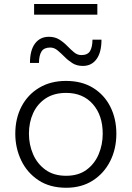

<svg xmlns="http://www.w3.org/2000/svg" viewBox="-20 -898 637 929"><path d="M300.5 10.5Q221 10.5 166 -26Q111 -62.5 82.5 -122.2Q54 -182 54 -251Q54 -325 84.2 -382.8Q114.5 -440.5 169.8 -473.5Q225 -506.5 299.5 -506.5Q376 -506.5 430.5 -472.8Q485 -439 514 -381.2Q543 -323.5 543 -251Q543 -177.5 513.2 -118.5Q483.5 -59.5 429 -24.5Q374.5 10.5 300.5 10.5ZM300 -47.5Q359.5 -47.5 398.8 -76.5Q438 -105.5 457.5 -152Q477 -198.5 477 -251Q477 -340 429.2 -394.2Q381.5 -448.5 300 -448.5Q241.5 -448.5 201.2 -422Q161 -395.5 140.5 -350.8Q120 -306 120 -251Q120 -198.5 140 -152Q160 -105.5 200 -76.5Q240 -47.5 300 -47.5ZM381 -579Q351.5 -579 330.2 -592.5Q309 -606 292 -623.5Q274.5 -641 258.2 -654.5Q242 -668 223 -668Q193 -668 181 -649.2Q169 -630.5 168.5 -593.5H125Q125 -655 149.5 -687.5Q174 -720 216.5 -720Q245.5 -720 266.8 -706.8Q288 -693.5 305 -676Q322 -658.5 338.2 -645Q354.5 -631.5 373.5 -631.5Q403.5 -631.5 415.2 -650.2Q427 -669 427.5 -706H471Q471 -644.5 447 -611.8Q423 -579 381 -579ZM145 -827V-878.5H451V-827Z"/></svg>

Font: Heraclito Light
Style: Regular
Weight: 300
Designer: Kostas Bartsokas (font) & Cristiano Sobral (main changes)
Foundry: Kostas Bartsokas (font) & Cristiano Sobral (main changes)
Version: Version 1.00;July 8, 2020;FontCreator 13.0.0.2655 64-bit